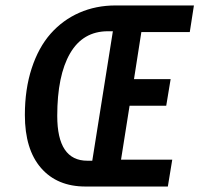

<svg xmlns="http://www.w3.org/2000/svg" viewBox="-20 -681 728 701"><path d="M292 0Q188.5 0 129.6 -67.9Q70.8 -135.7 70.8 -261.2Q70.8 -355.5 95.7 -431.6Q120.6 -507.8 164.8 -557.9Q209 -607.9 269.5 -634.5Q330.1 -661.1 401.9 -661.1H688L672.9 -564H496.1L469.2 -392.1H603L586.9 -294.9H453.1L421.9 -98.1H608.9L592.8 0ZM298.8 -94.2H316.9L392.1 -566.9H374Q282.7 -566.9 235.8 -486.1Q189 -405.3 189 -257.8Q189 -94.2 298.8 -94.2Z"/></svg>

Font: Office Code Pro Medium Italic
Style: Regular
Weight: 500
Italic angle: -9°
Designer: Nathan Rutzky & Paul D. Hunt
Foundry: Adobe Systems Incorporated
Version: Version 1.004;PS 001.004;hotconv 1.0.70;makeotf.lib2.5.58329